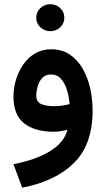

<svg xmlns="http://www.w3.org/2000/svg" viewBox="-20 -620 499 905"><path d="M150.9 -536.6Q150.9 -563.5 170.2 -581.8Q189.5 -600.1 217.3 -600.1Q244.6 -600.1 263.9 -581.8Q283.2 -563.5 283.2 -536.6Q283.2 -509.8 263.9 -491.5Q244.6 -473.1 217.3 -473.1Q189.5 -473.1 170.2 -491.5Q150.9 -509.8 150.9 -536.6ZM416.5 -99.1Q416.5 61 329.1 147.7Q241.7 234.4 84.5 264.6L43.5 153.8Q147.9 133.8 215.1 93Q282.2 52.2 297.9 -8.3Q282.7 -4.4 265.6 -1.7Q248.5 1 234.4 1Q143.6 1 93.5 -38.8Q43.5 -78.6 43.5 -165.5Q43.5 -203.6 54.9 -242.7Q66.4 -281.7 88.9 -314.7Q111.3 -347.7 144.5 -367.7Q177.7 -387.7 221.2 -387.7Q271.5 -387.7 308.3 -363.3Q345.2 -338.9 369.1 -297.4Q393.1 -255.9 404.8 -204.6Q416.5 -153.3 416.5 -99.1ZM233.9 -119.6Q254.9 -119.6 273.9 -122.3Q293 -125 308.1 -129.4Q305.2 -165.5 295.2 -197.3Q285.2 -229 267.1 -249Q249 -269 220.2 -269Q193.4 -269 178.2 -251.7Q163.1 -234.4 157 -211.2Q150.9 -188 150.9 -169.9Q150.9 -140.1 173.3 -129.9Q195.8 -119.6 233.9 -119.6Z"/></svg>

Font: Vazirmatn RD FD SemiBold
Style: Regular
Weight: 600
Designer: Saber Rastikerdar
Foundry: Saber Rastikerdar
Version: Version 33.003